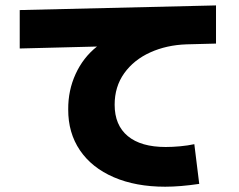

<svg xmlns="http://www.w3.org/2000/svg" viewBox="-20 -707 904 727"><path d="M238.3 -293Q237.8 -364.7 266.4 -427Q294.9 -489.3 347.2 -530.8L54.7 -523.4V-668.9L797.9 -686.5V-542L686.5 -539.1Q610.8 -536.6 548.8 -508.5Q486.8 -480.5 450.4 -429.7Q414.1 -378.9 414.1 -310.5Q414.1 -232.9 463.9 -191.7Q513.7 -150.4 607.4 -150.4Q632.8 -150.4 662.1 -153.1Q691.4 -155.8 715.8 -161.1L734.4 -10.7Q662.1 0 605.5 0Q494.1 0 410.9 -35.9Q327.6 -71.8 282.7 -137.9Q237.8 -204.1 238.3 -293Z"/></svg>

Font: Pretendard GOV Black
Style: Regular
Weight: 900
Designer: Base glyphs from Inter by Rasmus Andersson; Hangeul glyphs from Noto Sans CJK(Source Han Sans) by Jang Soo-young and Kan
Foundry: Kil Hyung-jin
Version: Version 1.309